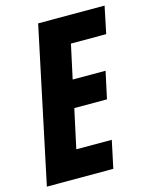

<svg xmlns="http://www.w3.org/2000/svg" viewBox="-112 -786 676 857"><g transform="rotate(-15 226.0 -357.0)"><path d="M-3 0 148 -714H455L429 -589H266L232 -432H384L357 -307H206L167 -127H331L304 0Z"/></g></svg>

Font: Noto Sans ExtraCondensed ExtraBold
Style: Italic
Weight: 800
Width: 2
Italic angle: -12°
Designer: Monotype Design Team
Foundry: Monotype Imaging Inc.
Version: Version 2.013; ttfautohint (v1.8.4.7-5d5b)